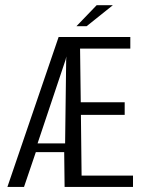

<svg xmlns="http://www.w3.org/2000/svg" viewBox="-20 -737 569 757"><path d="M9.2 0 211.1 -591H493.8V-545.5H295.7L298.4 -333.7H471.6V-284.2H299L301.7 -44.6H504.4V0H234.7L233.1 -137.3H121.3L74.7 0ZM128.1 -171.5H236.7L240.9 -500.1L241.5 -514.4L238.6 -501.5ZM281.3 -633.6 361.2 -716.6H425.1L321.4 -633.6Z"/></svg>

Font: Alumni Sans Thin
Style: Regular
Weight: 100
Designer: Robert E. Leuschke
Foundry: Robert E. Leuschke
Version: Version 1.018